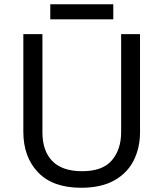

<svg xmlns="http://www.w3.org/2000/svg" viewBox="-20 -875 771 905"><path d="M640 -252Q640 -178 610 -118.5Q580 -59 518.5 -24.5Q457 10 362 10Q229 10 159.5 -62.5Q90 -135 90 -254V-714H180V-251Q180 -164 226.5 -116Q273 -68 367 -68Q464 -68 507.5 -119.5Q551 -171 551 -252V-714H640ZM514 -855V-784H217V-855Z"/></svg>

Font: Noto Sans Siddham
Style: Regular
Weight: 400
Designer: Monotype Design Team
Foundry: Monotype Imaging Inc.
Version: Version 2.004; ttfautohint (v1.8.4.7-5d5b)